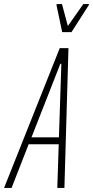

<svg xmlns="http://www.w3.org/2000/svg" viewBox="-59 -925 458 945"><path d="M-39 0 235 -688H278L258 0H223L230 -215H82L-2 0ZM96 -249H231L243 -611H238ZM247 -767 219 -900 220 -905H246L275 -797L351 -905H379L378 -900L293 -767Z"/></svg>

Font: Saira UltraCondensed Thin
Style: Italic
Weight: 250
Width: 1
Italic angle: -12°
Designer: Hector Gatti with collaboration of the Omnibus-Type team
Foundry: Omnibus-Type
Version: Version 1.101